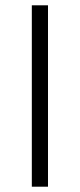

<svg xmlns="http://www.w3.org/2000/svg" viewBox="-20 -704 301 724"><path d="M100 -684H161V0H100Z"/></svg>

Font: Bellota Text
Style: Regular
Weight: 400
Designer: Kemie Guaida
Foundry: Kemie Guaida
Version: Version 4.001